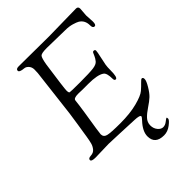

<svg xmlns="http://www.w3.org/2000/svg" viewBox="-256 -829 1143 1143"><g transform="rotate(-45 315.5 -257.5)"><path d="M167 -3 55 0Q20 0 20 -13.5Q20 -27 42.5 -28Q65 -29 77.5 -44Q90 -59 95 -77Q100 -95 105 -126Q110 -157 110.5 -161.5Q111 -166 119 -215Q127 -264 131 -296L167 -599Q168 -608 168 -628Q168 -648 156 -661.5Q144 -675 130 -676Q92 -679 92 -693.5Q92 -708 115 -708L368 -706L599 -710Q617 -710 617 -691L613 -638L616 -584Q616 -556 603 -556Q588 -556 588 -580Q588 -623 555 -643Q545 -649 520 -656.5Q495 -664 464 -664L310 -667Q266 -667 256.5 -657Q247 -647 239 -599Q214 -424 214 -405Q214 -386 220.5 -384Q227 -382 307 -382Q387 -382 417.5 -386Q448 -390 459.5 -404Q471 -418 477 -432Q483 -446 486 -452Q489 -458 495 -458Q507 -458 507 -448Q507 -438 498.5 -400.5Q490 -363 487.5 -347.5Q485 -332 485 -304Q485 -244 469 -244Q458 -244 458 -260Q458 -308 441 -320Q412 -341 334 -341H286L255 -342Q252 -342 249 -342Q211 -342 210 -325Q207 -295 198 -236Q174 -88 174 -77Q174 -53 198 -46.5Q222 -40 303.5 -40Q385 -40 444.5 -55.5Q504 -71 525.5 -89.5Q547 -108 561.5 -123.5Q576 -139 582 -139Q592 -139 592 -124Q592 -109 572.5 -76.5Q553 -44 535.5 -27.5Q518 -11 487 9.5Q456 30 438 49.5Q420 69 420 95Q420 121 435 139Q450 157 467.5 157Q485 157 501 144Q517 131 520.5 131Q524 131 524 141.5Q524 152 496 173.5Q468 195 437 195Q362 195 362 129Q362 87 406 40Q421 24 421 19Q421 7 375 5.5Q329 4 260 0.5Q191 -3 167 -3Z"/></g></svg>

Font: Sorts Mill Goudy
Style: Italic
Weight: 400
Italic angle: -7.40001°
Version: Version 003.101